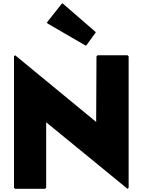

<svg xmlns="http://www.w3.org/2000/svg" viewBox="-20 -1179 896 1206"><path d="M68 0 75 7H263L270 0V-411L781 7L788 0V-825L781 -832H593L586 -825L584 -413L75 -832L68 -825ZM582 -976 575 -983 372 -1159 365 -1152 274 -1037 281 -1030 519 -892 526 -899Z"/></svg>

Font: Hussar Woodtype
Style: Blk
Weight: 900
Foundry: Cannot Into Space Fonts
Version: Version 1.07